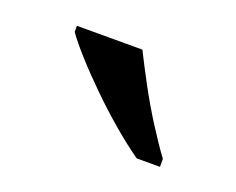

<svg xmlns="http://www.w3.org/2000/svg" viewBox="-45 -834 363 295"><g transform="rotate(20 137.0 -686.0)"><path d="M196 -606Q176 -620 153 -639.5Q130 -659 107.5 -681Q85 -703 67 -723Q49 -743 40 -756V-766H147Q158 -744 172.5 -717Q187 -690 203.5 -664Q220 -638 234 -619V-606Z"/></g></svg>

Font: Noto Serif Kannada
Style: Regular
Weight: 400
Designer: Universal Thirst, Indian Type Foundry and the Monotype Design Team
Foundry: Monotype Imaging Inc.
Version: Version 2.003